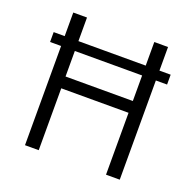

<svg xmlns="http://www.w3.org/2000/svg" viewBox="-122 -810 938 933"><g transform="rotate(20 347.0 -343.0)"><path d="M102 0V-686H173V-381H521V-686H592V0H521V-320H173V0ZM45 -513V-564H650V-513Z"/></g></svg>

Font: Chivo Medium ExtraLight
Style: Regular
Weight: 250
Version: Version 2.002